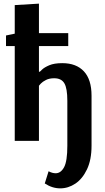

<svg xmlns="http://www.w3.org/2000/svg" viewBox="-20 -774 578 1055"><path d="M311 261Q267 261 226 234L247 167Q267 178 286 178Q314 178 332 145Q350 112 350 27V-220Q350 -289 333.5 -316.5Q317 -344 278 -344Q251 -344 232.5 -334.5Q214 -325 204.5 -315Q195 -305 194 -303V0H61V-521H13V-579L61 -589V-746L194 -754V-592H355V-521H194V-380H199Q199 -380 211.5 -392Q224 -404 251 -415.5Q278 -427 322 -427Q399 -427 441 -382Q483 -337 483 -248V27Q483 104 458 156.5Q433 209 394 235Q355 261 311 261Z"/></svg>

Font: Arsenal SC
Style: Bold
Weight: 700
Designer: Andrij Shevchenko
Foundry: Stairsfor
Version: Version 2.001; ttfautohint (v1.8.4.7-5d5b)